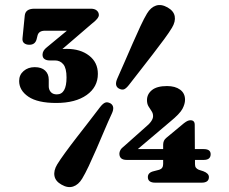

<svg xmlns="http://www.w3.org/2000/svg" viewBox="-20 -735 920 772"><path d="M636 -153Q636 -170.5 648.5 -180.5L719.5 -239.5Q728.5 -246.5 734.5 -249Q740.5 -251.5 746 -251.5Q763 -251.5 763 -233L763.5 -135.5H799Q827 -135.5 827 -115Q827 -92 799 -92H764V-75.5Q764 -65.5 768 -60.5Q772 -55.5 779 -52.5L797.5 -46.5Q820 -38 820 -23Q820 -0.5 790.5 -0.5H604.5Q574.5 -0.5 574.5 -23Q574.5 -41 597.5 -46.5L620.5 -52.5Q636 -57.5 636 -75.5V-92H489.5Q460 -92 460 -117.5Q460 -124 464.2 -131.8Q468.5 -139.5 481 -149L563 -222Q595.5 -248 595.5 -268Q595.5 -279.5 589.2 -288.5Q583 -297.5 577 -307.5Q571 -317.5 571 -332.5Q571 -356.5 591 -372.8Q611 -389 651.5 -389Q684.5 -389 704.2 -374.5Q724 -360 724 -334Q724 -317 713.5 -297.2Q703 -277.5 664.5 -246L534 -135.5H636ZM498.5 -393.5Q487.5 -379.5 479 -376Q470.5 -372.5 458 -379Q438.5 -390 452 -420Q465.5 -450 481.5 -487Q497.5 -524 513.8 -561.2Q530 -598.5 544.8 -630Q559.5 -661.5 571 -680.5Q586 -705.5 607.2 -712.5Q628.5 -719.5 654 -705Q678.5 -691 682.5 -669.8Q686.5 -648.5 671.5 -623.5Q660.5 -605 640 -577.2Q619.5 -549.5 594.5 -517Q569.5 -484.5 544.2 -452.2Q519 -420 498.5 -393.5ZM382.5 -304.5Q393.5 -318.5 402.5 -322.2Q411.5 -326 424 -319.5Q443.5 -307.5 429.5 -278Q415.5 -248 399.8 -210.8Q384 -173.5 367.8 -136Q351.5 -98.5 336.8 -67.2Q322 -36 310.5 -17Q295.5 8 274 15Q252.5 22 227.5 7.5Q203 -6 199 -27.5Q195 -49 210 -74Q221 -92 241.5 -120.2Q262 -148.5 287.2 -181Q312.5 -213.5 337.5 -245.8Q362.5 -278 382.5 -304.5ZM373.5 -438Q373.5 -385 328.5 -353Q283.5 -321 206 -321Q131.5 -321 94.2 -346.2Q57 -371.5 57 -409.5Q57 -434 75 -449.5Q93 -465 119.5 -465Q147 -465 161.5 -451.2Q176 -437.5 176 -415V-388Q176 -374.5 184.2 -365Q192.5 -355.5 208.5 -355.5Q247.5 -355.5 247.5 -423.5Q247.5 -460.5 234.8 -476.2Q222 -492 201 -492H179Q167 -492 159 -497.5Q151 -503 151 -515Q151 -531.5 168.5 -545L249 -611.5H161Q136 -611.5 131 -592.5L127 -576.5Q121 -555 98 -555Q85 -555 77 -561.5Q69 -568 70.5 -581.5L79.5 -672Q82 -700 118.5 -700H345.5Q360.5 -700 369 -692.8Q377.5 -685.5 377.5 -674.5Q377.5 -661 348.5 -639L231 -538Q239 -538.5 248 -538.5Q303.5 -538.5 338.5 -511.2Q373.5 -484 373.5 -438Z"/></svg>

Font: Fraunces 9pt S050
Style: Bold
Weight: 700
Version: Version 1.000; ttfautohint (v1.8.3)